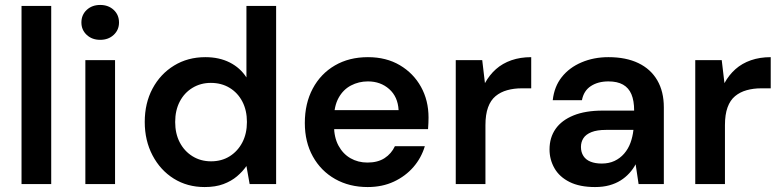

<svg xmlns="http://www.w3.org/2000/svg" viewBox="-20 -744 3158 776"><path d="M67 0V-720H187V0Z M325 0V-501H445V0ZM385 -583Q352 -583 330.5 -603Q309 -623 309 -653Q309 -684 330.5 -704Q352 -724 385 -724Q418 -724 439.5 -704Q461 -684 461 -653Q461 -623 439.5 -603Q418 -583 385 -583Z M807 12Q737 12 682.5 -22Q628 -56 596.5 -116Q565 -176 565 -251Q565 -327 596.5 -386Q628 -445 683.5 -479Q739 -513 810 -513Q866 -513 908.5 -491.5Q951 -470 976 -431V-720H1096V0H989L976 -73Q961 -51 938 -31.5Q915 -12 883 0Q851 12 807 12ZM833 -92Q876 -92 908.5 -112.5Q941 -133 959.5 -168.5Q978 -204 978 -251Q978 -298 959.5 -333.5Q941 -369 908 -389Q875 -409 832 -409Q791 -409 758 -389Q725 -369 706.5 -333.5Q688 -298 688 -251Q688 -204 706.5 -168.5Q725 -133 758 -112.5Q791 -92 833 -92Z M1466 12Q1392 12 1334.5 -20.5Q1277 -53 1244.5 -111.5Q1212 -170 1212 -247Q1212 -326 1244 -386Q1276 -446 1333.5 -479.5Q1391 -513 1467 -513Q1541 -513 1596 -480.5Q1651 -448 1681.5 -393Q1712 -338 1712 -269Q1712 -259 1711.5 -247Q1711 -235 1710 -222H1299V-299H1591Q1588 -353 1553 -384Q1518 -415 1467 -415Q1430 -415 1398.5 -398.5Q1367 -382 1348.5 -348.5Q1330 -315 1330 -265V-236Q1330 -189 1348 -155.5Q1366 -122 1396.5 -104.5Q1427 -87 1465 -87Q1507 -87 1534.5 -105Q1562 -123 1576 -153H1697Q1683 -106 1651 -69Q1619 -32 1572 -10Q1525 12 1466 12Z M1822 0V-501H1929L1940 -408Q1958 -441 1984.5 -464.5Q2011 -488 2047 -500.5Q2083 -513 2127 -513V-387H2088Q2057 -387 2030 -379.5Q2003 -372 1983 -355.5Q1963 -339 1952.5 -310Q1942 -281 1942 -238V0Z M2385 12Q2323 12 2282 -8.5Q2241 -29 2221 -64Q2201 -99 2201 -140Q2201 -188 2225.5 -223Q2250 -258 2298 -277.5Q2346 -297 2416 -297H2543Q2543 -337 2532 -363Q2521 -389 2498 -402Q2475 -415 2439 -415Q2397 -415 2368 -396Q2339 -377 2332 -339H2214Q2220 -394 2250.5 -432.5Q2281 -471 2330.5 -492Q2380 -513 2439 -513Q2510 -513 2560 -489Q2610 -465 2636.5 -419.5Q2663 -374 2663 -310V0H2561L2549 -80Q2539 -61 2523.5 -44Q2508 -27 2488 -14.5Q2468 -2 2442.5 5Q2417 12 2385 12ZM2412 -83Q2441 -83 2463.5 -93.5Q2486 -104 2502.5 -123Q2519 -142 2528 -166.5Q2537 -191 2540 -218V-219H2429Q2393 -219 2370.5 -210Q2348 -201 2338 -185.5Q2328 -170 2328 -150Q2328 -129 2338 -113.5Q2348 -98 2367 -90.5Q2386 -83 2412 -83Z M2790 0V-501H2897L2908 -408Q2926 -441 2952.5 -464.5Q2979 -488 3015 -500.5Q3051 -513 3095 -513V-387H3056Q3025 -387 2998 -379.5Q2971 -372 2951 -355.5Q2931 -339 2920.5 -310Q2910 -281 2910 -238V0Z"/></svg>

Font: DM Sans 17pt SemiBold
Style: Regular
Weight: 600
Version: Version 4.004;gftools[0.9.30]